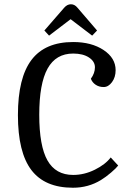

<svg xmlns="http://www.w3.org/2000/svg" viewBox="-20 -873 602 900"><path d="M322 7Q190 7 127 -76Q64 -159 64 -333.5Q64 -508 127.5 -592Q191 -676 323 -676Q409 -676 465.5 -638.5Q522 -601 522 -544Q522 -511 505 -488Q488 -465 466 -465Q444 -465 428 -476Q412 -487 406 -504Q425 -530 425 -557.5Q425 -585 397 -603.5Q369 -622 323 -622Q242 -622 203 -551.5Q164 -481 164 -335Q164 -189 202.5 -121Q241 -53 323 -53Q375 -53 424.5 -77.5Q474 -102 499 -135L534 -97Q525 -85 500.5 -64Q476 -43 453 -29Q394 7 322 7ZM281 -837Q295 -853 312.5 -853Q330 -853 343 -837L435 -730L412 -706L311 -783L210 -706L188 -730Z"/></svg>

Font: Caladea
Style: Regular
Weight: 400
Designer: Carolina Giovagnoli and Andres Torresi
Foundry: Carolina Giovagnoli and Andres Torresi
Version: Version 1.002